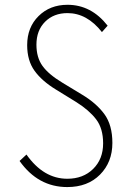

<svg xmlns="http://www.w3.org/2000/svg" viewBox="-20 -758 540 790"><path d="M256.8 11.7Q136.7 11.7 60.5 -95.7L88.9 -122.1Q159.2 -22.5 256.8 -22.5Q322.3 -22.5 363.3 -63Q404.3 -103.5 404.3 -168Q404.3 -229.5 375.5 -267.1Q346.7 -304.7 293.9 -337.9L210 -389.6Q152.3 -424.8 122.1 -466.8Q91.8 -508.8 91.8 -572.3Q91.8 -645.5 138.7 -691.9Q185.5 -738.3 257.8 -738.3Q355.5 -738.3 422.9 -652.3L399.4 -626Q337.9 -704.1 257.8 -704.1Q201.2 -704.1 165.5 -668.5Q129.9 -632.8 129.9 -574.2Q129.9 -521.5 154.8 -486.8Q179.7 -452.1 236.3 -418L318.4 -368.2Q377 -333 409.7 -288.1Q442.4 -243.2 442.4 -169.9Q442.4 -90.8 391.6 -39.6Q340.8 11.7 256.8 11.7Z"/></svg>

Font: Gen Shin Gothic Monospace ExtraLight
Style: Regular
Weight: 200
Designer: [Source Han Sans]
Ryoko NISHIZUKA  (kana & ideographs); Paul D. Hunt (Latin, Greek & Cyrillic); Wenlong ZHANG  (bopomofo
Version: Version 1.002.20150607